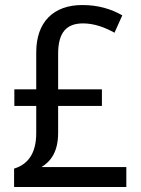

<svg xmlns="http://www.w3.org/2000/svg" viewBox="-20 -743 560 763"><path d="M307 -723C193 -723 124 -656 124 -535V-388H37V-322H124V-214C124 -131 89 -89 36 -73V0H482V-79H145C182 -102 211 -140 211 -215V-322H385V-388H211V-529C211 -614 244 -650 310 -650C355 -650 397 -634 435 -613L466 -682C422 -707 371 -723 307 -723Z"/></svg>

Font: Noto Sans Sinhala UI SemiCondensed
Style: Regular
Weight: 400
Width: 4
Designer: Jelle Bosma - Monotype Design Team
Foundry: Monotype Imaging Inc.
Version: Version 2.006